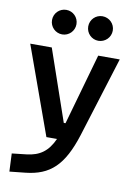

<svg xmlns="http://www.w3.org/2000/svg" viewBox="-104 -814 794 1114"><g transform="rotate(10 293.0 -256.5)"><path d="M31.7 234.4 124.5 224.6C267.1 209.5 343.3 140.1 402.3 -45.9L549.3 -517.6H422.4L303.7 -98.6H293.5L148.9 -517.6H22L208.5 0H271C236.3 76.7 189 109.9 112.8 118.7L26.9 128.4ZM407.7 -602.5C447.8 -602.5 480.5 -634.8 480.5 -674.8C480.5 -715.3 447.8 -747.1 407.7 -747.1C368.2 -747.1 335.9 -715.3 335.9 -674.8C335.9 -634.8 368.2 -602.5 407.7 -602.5ZM194.8 -602.5C234.4 -602.5 266.6 -634.8 266.6 -674.8C266.6 -715.3 234.4 -747.1 194.8 -747.1C154.8 -747.1 122.6 -715.3 122.6 -674.8C122.6 -634.8 154.8 -602.5 194.8 -602.5Z"/></g></svg>

Font: Cascadia Code NF SemiBold
Style: Regular
Weight: 600
Monospace: yes
Designer: Aaron Bell
Foundry: Saja Typeworks
Version: Version 2404.023